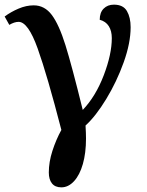

<svg xmlns="http://www.w3.org/2000/svg" viewBox="-37 -566 631 826"><path d="M173 176Q173 131 188.5 83Q204 35 227 -7Q166 -243 125 -357.5Q84 -472 43 -472Q25 -472 3 -459L-17 -495Q10 -515 43 -529Q76 -543 108 -543Q155 -543 186 -501.5Q217 -460 244.5 -372Q272 -284 319 -93Q375 -152 409.5 -242.5Q444 -333 444 -402Q444 -433 431 -453.5Q418 -474 392 -481Q392 -512 409 -529Q426 -546 453 -546Q493 -546 509 -518.5Q525 -491 525 -449Q525 -381 495 -297.5Q465 -214 420 -140Q375 -66 331 -26Q333 8 333 30Q333 92 319.5 139.5Q306 187 281.5 213.5Q257 240 227 240Q200 240 186.5 223Q173 206 173 176Z"/></svg>

Font: Noto Serif SemiBold
Style: Regular
Weight: 600
Designer: Monotype Design Team
Foundry: Monotype Imaging Inc.
Version: Version 1.001